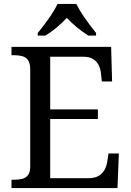

<svg xmlns="http://www.w3.org/2000/svg" viewBox="-20 -951 663 971"><path d="M465.8 -771H426.8Q366.7 -808.6 317.9 -860.8Q270 -808.6 210 -771H170.9V-784.2Q195.8 -814 224.9 -855Q253.9 -896 271 -931.2H366.2Q383.3 -896 412.4 -855Q441.4 -814 465.8 -784.2ZM574.2 0H38.1V-42H50.8Q73.2 -42 91.8 -46.4Q110.4 -50.8 121.6 -65.2Q132.8 -79.6 132.8 -108.9V-600.1Q132.8 -631.3 121.8 -646.7Q110.8 -662.1 92.3 -667Q73.7 -671.9 50.8 -671.9H38.1V-713.9H542L546.9 -539.1H495.1Q492.7 -560.5 490.2 -582.5Q487.8 -604.5 478.3 -622.8Q468.8 -641.1 450.4 -652.6Q432.1 -664.1 401.9 -664.1H233.9V-397.9H475.1V-349.1H233.9V-49.8H426.8Q458.5 -49.8 478.3 -61.3Q498 -72.8 508.3 -91.3Q518.6 -109.9 522 -131.6Q525.4 -153.3 528.8 -174.8H581.1Z"/></svg>

Font: Satisar Sharada
Style: Regular
Weight: 400
Designer: Vinodh Rajan & Sunil Mahnoori
Version: 2.2